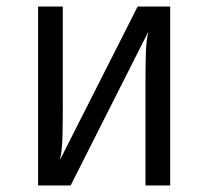

<svg xmlns="http://www.w3.org/2000/svg" viewBox="-20 -570 640 590"><path d="M97 0V-550H173V-240Q173 -198 172 -152.5Q171 -107 164 -78L403 -550H503V0H427V-311Q427 -353 428 -399Q429 -445 436 -473L197 0Z"/></svg>

Font: Pitagon Sans Mono Light
Style: Regular
Weight: 300
Monospace: yes
Designer: Travis Tran
Foundry: Pitagon
Version: Version 1.001; ttfautohint (v1.8.4.7-5d5b);gftools[0.9.26]